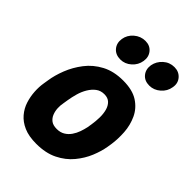

<svg xmlns="http://www.w3.org/2000/svg" viewBox="-221 -845 961 961"><g transform="rotate(45 259.0 -364.5)"><path d="M480 -225Q474 -189 457 -147.5Q440 -106 409 -68.5Q378 -31 330.5 -7.5Q283 16 217 16Q164 16 128.5 0.5Q93 -15 71 -41Q49 -67 39 -98.5Q29 -130 27 -163Q25 -196 30 -225L34 -250Q40 -291 58 -337Q76 -383 107.5 -424Q139 -465 187 -490.5Q235 -516 301 -516Q367 -516 406.5 -490.5Q446 -465 465 -424Q484 -383 487 -337Q490 -291 484 -250ZM344 -250Q348 -275 348.5 -301.5Q349 -328 343 -350.5Q337 -373 322.5 -387Q308 -401 283 -401Q257 -401 238.5 -387Q220 -373 206.5 -350.5Q193 -328 185.5 -301.5Q178 -275 174 -250L170 -225Q166 -206 167 -186Q168 -166 175 -148.5Q182 -131 196.5 -120Q211 -109 237 -109Q262 -109 280 -120Q298 -131 310 -148.5Q322 -166 329 -186Q336 -206 340 -225ZM216 -580Q182 -580 163 -602.5Q144 -625 149 -658Q154 -690 180 -712.5Q206 -735 240 -735Q272 -735 290.5 -712.5Q309 -690 304 -658Q299 -625 273.5 -602.5Q248 -580 216 -580ZM411 -590Q377 -590 358.5 -612.5Q340 -635 345 -668Q351 -700 376 -722.5Q401 -745 435 -745Q467 -745 486.5 -722.5Q506 -700 500 -668Q495 -635 469 -612.5Q443 -590 411 -590Z"/></g></svg>

Font: Winky Sans SemiBold
Style: Italic
Weight: 600
Italic angle: -8.97852°
Designer: Simon Atzbach
Foundry: typofactur
Version: Version 1.205